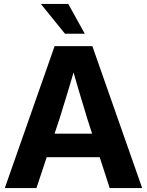

<svg xmlns="http://www.w3.org/2000/svg" viewBox="-20 -964 753 984"><path d="M4.5 0 259.9 -727.5H453.3L708.7 0H542.2L427.8 -354.1Q406.6 -423.7 384.5 -497.8Q362.4 -571.9 336.5 -665.8H377.7Q351.3 -571.9 328.9 -497.8Q306.6 -423.7 284.6 -354.1L166.7 0ZM166.6 -158.5V-278.8H546.8V-158.5ZM313.1 -791 189.3 -943.9H329.9L414.6 -791Z"/></svg>

Font: Inter Khmer Looped
Style: Regular
Weight: 400
Designer: Rasmus Andersson, Sovichet Tep
Foundry: Anagata Design
Version: Version 1.000